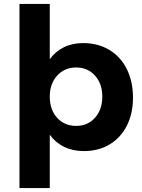

<svg xmlns="http://www.w3.org/2000/svg" viewBox="-20 -762 724 976"><path d="M403 -543Q478 -543 535.5 -508.5Q593 -474 624.5 -411Q656 -348 656 -266Q656 -185 625 -123.5Q594 -62 537.5 -28Q481 6 406 6Q350 6 306 -15.5Q262 -37 233 -77V194H79V-742H233V-461Q262 -501 305 -522Q348 -543 403 -543ZM233 -271Q233 -204 270.5 -163Q308 -122 367 -122Q426 -122 463 -163.5Q500 -205 500 -271Q500 -336 463 -377.5Q426 -419 367 -419Q308 -419 270.5 -377.5Q233 -336 233 -271Z"/></svg>

Font: Montserrat SemiBold
Style: Regular
Weight: 600
Designer: Julieta Ulanovsky
Foundry: Julieta Ulanovsky
Version: Version 6.001